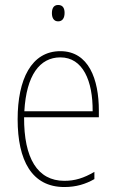

<svg xmlns="http://www.w3.org/2000/svg" viewBox="-20 -743 468 773"><path d="M214 -723C194 -723 189 -706 189 -690C189 -672 196 -657 214 -657C232 -657 240 -671 240 -691C240 -707 235 -723 214 -723ZM223 -537C106 -537 51 -423 51 -263C51 -97 108 10 239 10C287 10 325 -2 360 -22V-51C317 -26 282 -15 239 -15C131 -15 76 -106 77 -271H378V-298C378 -424 337 -537 223 -537ZM223 -512C314 -512 354 -417 353 -295H78C86 -440 140 -512 223 -512Z"/></svg>

Font: Noto Sans Lao UI Cond Thin
Style: Regular
Weight: 100
Width: 3
Designer: Monotype Design Team
Foundry: Monotype Imaging Inc.
Version: Version 2.000